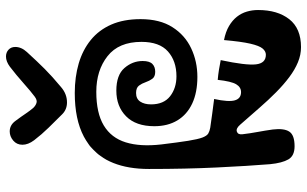

<svg xmlns="http://www.w3.org/2000/svg" viewBox="-212 -775 1026 642"><g transform="rotate(-90 301.0 -454.0)"><path d="M73 -64Q67 -137.5 62 -241.8Q57 -346 57 -469Q57 -503.5 62 -533.2Q67 -563 77 -588Q79.5 -594 82.2 -600Q85 -606 88 -611.5Q91 -616.5 93.8 -621Q96.5 -625.5 100 -630Q104.5 -637 110 -643Q115.5 -649 121 -654.5Q125.5 -659 130.5 -663.5Q135.5 -668 141 -671.5Q146.5 -675.5 152.5 -679.2Q158.5 -683 165 -686.5Q194.5 -702 230.8 -709.5Q267 -717 311 -717Q364.5 -717 409.8 -703.8Q455 -690.5 488.2 -663.5Q521.5 -636.5 539.8 -595Q558 -553.5 558 -497Q558 -432.5 531.2 -390.5Q504.5 -348.5 460.5 -327.8Q416.5 -307 365 -307Q313 -307 276 -324.2Q239 -341.5 219.5 -373.8Q200 -406 200 -451Q200 -512.5 233 -545.2Q266 -578 319 -578Q371 -578 394.5 -551Q418 -524 418 -490Q418 -467 408.2 -457.5Q398.5 -448 382 -448Q365.5 -448 358.5 -457.8Q351.5 -467.5 347.2 -480Q343 -492.5 335.8 -502.2Q328.5 -512 311 -512Q291.5 -512 282.2 -498Q273 -484 273 -462Q273 -419.5 300.2 -398.2Q327.5 -377 367 -377Q418 -377 450 -405.5Q482 -434 482 -494Q482 -570 434.2 -607.5Q386.5 -645 315 -645Q244 -645 202.5 -620Q161 -595 146 -546.5Q131 -498 139 -428Q146 -370.5 151.2 -337.8Q156.5 -305 162.2 -290Q168 -275 175.8 -270.5Q183.5 -266 195 -264Q219 -260.5 243.5 -257.2Q268 -254 291 -251Q280.5 -202.5 286.5 -181.8Q292.5 -161 314 -161Q330.5 -161 340.2 -177.2Q350 -193.5 355 -239Q372.5 -237.5 389.2 -234.8Q406 -232 421 -229Q403 -144.5 406.8 -111.2Q410.5 -78 439 -78Q450.5 -78 459.8 -89Q469 -100 476 -130.2Q483 -160.5 488 -218Q516 -212.5 535 -201.2Q554 -190 566 -174.8Q578 -159.5 583.2 -141.5Q588.5 -123.5 588.5 -104Q588.5 -39 557.8 0.2Q527 39.5 464.5 39.5Q438.5 39.5 413.8 29.2Q389 19 364 0.2Q339 -18.5 313.5 -43.8Q288 -69 261.2 -99.8Q234.5 -130.5 205 -164Q192.5 -178.5 182 -175Q171.5 -171.5 173 -157Q176 -131 180.8 -105.5Q185.5 -80 189 -55Q193.5 -17.5 182 0.2Q170.5 18 133 18Q101 18 89 -2.8Q77 -23.5 73 -64ZM115 -14Q104 -13.5 98 -22Q92 -30.5 92 -40Q92 -49 97 -56.2Q102 -63.5 113 -64ZM102 -99Q91.5 -99 86.2 -107.8Q81 -116.5 81 -126Q81 -137.5 87 -146.8Q93 -156 105 -156ZM522 -27Q509.5 -27 502.2 -34Q495 -41 495 -52Q495 -69.5 502.2 -77.2Q509.5 -85 520 -85Q537.5 -85 545.2 -77.8Q553 -70.5 553 -60Q553 -44.5 544.8 -35.8Q536.5 -27 522 -27ZM399 -934Q416.5 -947 433 -947Q446.5 -947 455.8 -938.5Q465 -930 465 -916Q465 -895.5 448 -877Q416.5 -842.5 391.5 -817.5Q366.5 -792.5 331 -763Q308 -743 279.5 -743Q256 -743 240 -759Q217.5 -781.5 195 -804.5Q172.5 -827.5 153 -853Q138 -873 138 -892Q138 -911 152 -922.8Q166 -934.5 182.5 -934.5Q204 -934.5 218 -915Q232.5 -895.5 242.2 -881Q252 -866.5 261 -856Q268.5 -848 277.8 -845Q287 -842 299 -851Q316.5 -864 344 -888.5Q371.5 -913 399 -934Z"/></g></svg>

Font: Kablammo
Style: Regular
Weight: 400
Designer: Travis Kochel, Lizy Gershenzon, Daria Petrova, Ethan Cohen
Foundry: Vectro Type Foundry
Version: Version 1.002